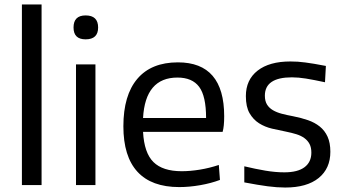

<svg xmlns="http://www.w3.org/2000/svg" viewBox="-20 -828 1539 859"><path d="M78 -808H166V0H78Z M320 -540H407V0H320ZM363 -652Q309 -652 309 -705Q309 -759 363 -759Q419 -759 419 -705Q419 -652 363 -652Z M774 -481Q630 -481 620 -300H902Q902 -398 871 -439.5Q840 -481 774 -481ZM782 9Q658 9 595 -59.5Q532 -128 532 -263Q532 -402 594.5 -475.5Q657 -549 776 -549Q983 -549 983 -308Q983 -262 976 -238H620Q625 -144 666.5 -103Q708 -62 793 -62Q831 -62 874 -69Q917 -76 959 -90L964 -23Q924 -8 875.5 0.5Q827 9 782 9Z M1256 11Q1220 11 1178 5.5Q1136 0 1073 -12V-84Q1123 -72 1167.5 -64.5Q1212 -57 1252 -57Q1312 -57 1342.5 -80Q1373 -103 1373 -145Q1373 -168 1365 -183.5Q1357 -199 1342 -210Q1327 -221 1306 -227.5Q1285 -234 1260 -239Q1229 -245 1197 -252.5Q1165 -260 1139 -276.5Q1113 -293 1096.5 -321.5Q1080 -350 1080 -398Q1080 -471 1132.5 -512Q1185 -553 1279 -553Q1296 -553 1312 -552Q1328 -551 1346 -548.5Q1364 -546 1386 -542.5Q1408 -539 1438 -533L1434 -460Q1383 -471 1349 -476.5Q1315 -482 1286 -482Q1165 -482 1165 -400Q1165 -376 1174.5 -360.5Q1184 -345 1201 -335Q1218 -325 1241 -319Q1264 -313 1291 -308Q1327 -301 1357.5 -290.5Q1388 -280 1410.5 -262Q1433 -244 1445.5 -216.5Q1458 -189 1458 -149Q1458 -74 1405.5 -31.5Q1353 11 1256 11Z"/></svg>

Font: EncodeSans
Style: Regular
Weight: 400
Designer: Pablo Impallari, Andres Torresi
Foundry: Pablo Impallari, Andres Torresi
Version: Version 1.000; ttfautohint (v1.4.1)